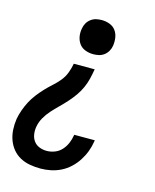

<svg xmlns="http://www.w3.org/2000/svg" viewBox="-117 -605 730 905"><g transform="rotate(15 248.0 -152.5)"><path d="M268 -362Q248 -362 229.5 -369Q211 -376 200 -391Q189 -406 185.5 -425.5Q182 -445 186 -465Q188 -479 195 -491.5Q202 -504 214 -513Q226 -522 239.5 -525Q253 -528 267 -528Q287 -528 305.5 -521Q324 -514 335 -499Q346 -484 349 -464.5Q352 -445 349 -425Q347 -411 339.5 -398Q332 -385 320.5 -376.5Q309 -368 295.5 -365Q282 -362 268 -362ZM168 223Q141 223 115.5 218.5Q90 214 68 202Q46 190 30.5 171Q15 152 6.5 128.5Q-2 105 -3.5 79Q-5 53 -1 26Q3 4 11 -18.5Q19 -41 30 -62Q41 -83 56 -102.5Q71 -122 87.5 -139.5Q104 -157 122.5 -173.5Q141 -190 156 -208.5Q171 -227 179.5 -249.5Q188 -272 192 -295H294Q290 -271 284.5 -248Q279 -225 269 -202.5Q259 -180 244.5 -159.5Q230 -139 213 -120Q196 -101 178 -83.5Q160 -66 143 -47Q126 -28 114 -6.5Q102 15 98 39Q95 58 98 76Q101 94 111.5 108Q122 122 139 128.5Q156 135 174 135Q194 135 213.5 127.5Q233 120 247 104.5Q261 89 269 70Q277 51 280 32L281 28H381L380 35Q376 60 367 84Q358 108 343.5 130.5Q329 153 309 171.5Q289 190 265.5 201.5Q242 213 217 218Q192 223 168 223Z"/></g></svg>

Font: Iosevka Semibold
Style: Italic
Weight: 600
Italic angle: -9°
Monospace: yes
Designer: Belleve Invis
Foundry: Belleve Invis
Version: Version 32.5.0; ttfautohint (v1.8.4)